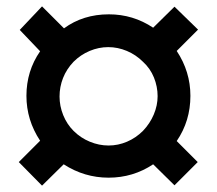

<svg xmlns="http://www.w3.org/2000/svg" viewBox="-20 -642 680 603"><path d="M112 -59 39 -133 106 -200Q63 -265 63 -341Q63 -419 106 -481L42 -548L112 -622L181 -553Q241 -597 322 -597Q398 -597 461 -555L528 -621L602 -549L535 -482Q578 -417 578 -341Q578 -262 535 -199L601 -133L528 -60L461 -126Q398 -84 321 -84Q245 -84 180 -126ZM429 -231Q451 -254 463 -282.5Q475 -311 475 -340Q475 -370 463.5 -398.5Q452 -427 429 -448Q407 -470 378.5 -482Q350 -494 320 -494Q290 -494 261.5 -482Q233 -470 211 -448Q189 -425 178 -397Q167 -369 167 -339Q167 -309 178.5 -280.5Q190 -252 211 -231Q233 -209 262 -197Q291 -185 321 -185Q351 -185 379 -197Q407 -209 429 -231Z"/></svg>

Font: Open Sauce Sans
Style: Bold
Weight: 700
Designer: Alfredo Marco Pradil
Foundry: Creative Sauce Fz LLC
Version: Version 1.477